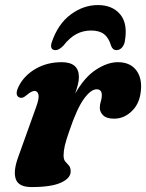

<svg xmlns="http://www.w3.org/2000/svg" viewBox="-20 -725 577 758"><path d="M55 -341Q36.5 -350.5 55 -386.5Q77 -428.5 121.8 -454Q166.5 -479.5 223.5 -479.5Q291.5 -479.5 291.5 -420.5Q291.5 -406.5 287.2 -390Q283 -373.5 276.5 -355Q314 -421 359.5 -450.2Q405 -479.5 445 -479.5Q490.5 -479.5 514.5 -451.8Q538.5 -424 537 -379Q535 -321.5 503.2 -289Q471.5 -256.5 430.5 -256.5Q400.5 -256.5 387.2 -269.8Q374 -283 374 -299.5Q374 -312.5 378 -324.5Q382 -336.5 382 -349Q382 -372.5 361.5 -372.5Q339 -372.5 311.5 -335Q284 -297.5 253.5 -207.5Q241 -172 236 -150.5Q231 -129 231 -111.5Q231 -95 238 -87Q245 -79 252 -71.5Q259 -64 259 -48Q259 -21.5 220.8 -4Q182.5 13.5 105 13.5Q53.5 13.5 42.5 -17.5Q31.5 -48.5 51.5 -104L122.5 -302Q135.5 -337.5 131.8 -351.8Q128 -366 116.5 -366Q105 -366 86.5 -350.5Q76 -341.5 69 -339.5Q62 -337.5 55 -341ZM339.5 -604.5Q308 -604.5 281.5 -590.5Q255 -576.5 230 -544.5Q213 -527 199 -527Q186.5 -527 183 -536.2Q179.5 -545.5 185 -560Q209.5 -631 259.5 -668Q309.5 -705 366.5 -705Q424 -705 454.8 -668Q485.5 -631 472.5 -560Q469.5 -545.5 460.5 -536.2Q451.5 -527 439 -527Q425 -527 418.5 -544.5Q409.5 -575.5 391 -590Q372.5 -604.5 339.5 -604.5Z"/></svg>

Font: Fraunces 9pt
Style: Bold Italic
Weight: 700
Italic angle: -16°
Version: Version 1.000;[b76b70a41]